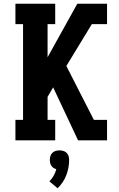

<svg xmlns="http://www.w3.org/2000/svg" viewBox="-20 -755 640 1033"><path d="M63 0V-110H104V-625H63V-735H277V-625H236V-447L396 -735H556V-625H474L337 -400L485 -110H556V0H400L266 -285L236 -234V-110H277V0ZM290 258 246 221Q259 207 268.5 190.5Q278 174 283 155Q275 153 268 148.5Q261 144 256.5 137Q252 130 250 122Q248 114 248 105Q248 95 251 85Q254 75 261.5 67.5Q269 60 279.5 57Q290 54 300 54Q310 54 320.5 57Q331 60 338.5 67.5Q346 75 349 85Q352 95 352 105Q352 127 348 147.5Q344 168 336.5 188Q329 208 317 225.5Q305 243 290 258Z"/></svg>

Font: Iosevka Etoile Extrabold
Style: Regular
Weight: 800
Designer: Belleve Invis
Foundry: Belleve Invis
Version: Version 22.1.2; ttfautohint (v1.8.4)